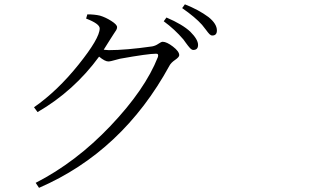

<svg xmlns="http://www.w3.org/2000/svg" viewBox="-20 -819 1540 896"><path d="M381.8 -732.4 387.7 -752Q420.9 -752 446.3 -746.1Q472.7 -738.3 499.5 -721.2Q526.4 -704.1 526.4 -692.4Q526.4 -685.5 522.5 -678.7Q518.6 -671.9 510.3 -660.2Q502 -648.4 497.1 -639.6Q481.4 -614.3 463.9 -586.9Q481.4 -585 487.3 -585Q567.4 -585 690.4 -602.5Q706.1 -605.5 719.2 -614.7Q732.4 -624 739.3 -624Q757.8 -624 787.1 -601.6Q816.4 -579.1 816.4 -561.5Q816.4 -552.7 797.4 -539.6Q778.3 -526.4 771.5 -513.7Q551.8 -111.3 162.1 57.6L146.5 34.2Q334 -61.5 495.6 -231.4Q657.2 -401.4 716.8 -552.7Q721.7 -568.4 709 -568.4Q670.9 -568.4 540 -544.9Q532.2 -543 520 -539.6Q507.8 -536.1 499.5 -534.2Q491.2 -532.2 485.4 -532.2Q469.7 -532.2 442.4 -554.7Q325.2 -394.5 155.3 -295.9L138.7 -318.4Q248 -394.5 346.7 -517.6Q445.3 -640.6 445.3 -686.5Q445.3 -708 381.8 -732.4ZM744.1 -719.7 756.8 -737.3Q832 -705.1 868.2 -670.9Q904.3 -634.8 904.3 -609.4Q904.3 -585.9 881.8 -585.9Q877.9 -585.9 874 -588.4Q870.1 -590.8 865.7 -595.7Q861.3 -600.6 857.4 -605.5Q853.5 -610.4 847.2 -619.1Q840.8 -627.9 835.9 -634.8Q794.9 -682.6 744.1 -719.7ZM830.1 -781.2 842.8 -798.8Q907.2 -773.4 953.1 -739.3Q992.2 -708 992.2 -676.8Q992.2 -653.3 970.7 -653.3Q963.9 -653.3 957.5 -659.7Q951.2 -666 940.9 -680.2Q930.7 -694.3 922.9 -703.1Q891.6 -738.3 830.1 -781.2Z"/></svg>

Font: Bpmf Zihi Serif Light
Style: Light
Weight: 300
Foundry: But Ko
Version: Version 1.320